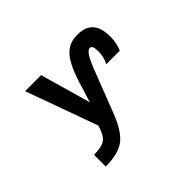

<svg xmlns="http://www.w3.org/2000/svg" viewBox="-155 -813 1310 1310"><g transform="rotate(-45 500.0 -157.5)"><path d="M207 229.5V116.2Q283.2 116.2 315.4 92.8Q347.7 69.3 369.1 -3.9L181.6 -523.4H335.9L440.4 -157.2L486.3 -306.6Q529.3 -440.4 578.1 -492.2Q627 -543.9 705.1 -543.9Q781.2 -543.9 818.8 -502.9Q856.4 -461.9 856.4 -373Q856.4 -314.5 834 -261.7H703.1Q728.5 -311.5 727.5 -363.3Q727.5 -420.9 702.1 -419.9Q683.6 -419.9 662.1 -386.7Q640.6 -353.5 603.5 -253.9L504.9 1Q454.1 134.8 392.1 182.1Q330.1 229.5 207 229.5Z"/></g></svg>

Font: Gen Shin Gothic Monospace Bold
Style: Bold
Weight: 700
Designer: [Source Han Sans]
Ryoko NISHIZUKA  (kana & ideographs); Paul D. Hunt (Latin, Greek & Cyrillic); Wenlong ZHANG  (bopomofo
Version: Version 1.002.20150607